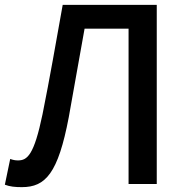

<svg xmlns="http://www.w3.org/2000/svg" viewBox="-23 -757 761 790"><path d="M67 13C164 13 216 -43 260 -275C282 -395 302 -514 325 -639H506V0H622V-737H235C207 -581 182 -436 152 -287C117 -118 89 -97 51 -97C39 -97 30 -99 19 -103L-3 3C18 11 39 13 67 13Z"/></svg>

Font: Source Han Sans JP Medium
Style: Regular
Weight: 500
Designer: Ryoko NISHIZUKA 西塚涼子 (kana, bopomofo & ideographs); Paul D. Hunt (Latin, Greek & Cyrillic); Sandoll Communications 산돌커뮤니
Foundry: Adobe
Version: Version 2.002;hotconv 1.0.116;makeotfexe 2.5.65601